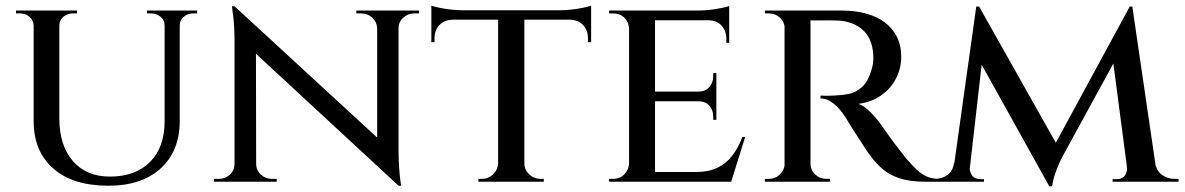

<svg xmlns="http://www.w3.org/2000/svg" viewBox="-20 -637 4153 673"><path d="M188 -600V-222Q188 -127 235.5 -72.5Q283 -18 365 -18Q455 -18 506 -69.5Q557 -121 557 -211V-600H610V-213Q610 -108 543.5 -47Q477 14 360 14Q235 14 166.5 -46.5Q98 -107 98 -212V-600ZM100 -600V-547H98Q97 -566 83.5 -578Q70 -590 50 -590Q50 -590 43 -590Q36 -590 36 -590V-600ZM250 -600V-590Q250 -590 242.5 -590Q235 -590 235 -590Q216 -590 202 -578Q188 -566 188 -547H186V-600ZM559 -600V-547H557Q557 -566 543 -578Q529 -590 510 -590Q510 -590 502.5 -590Q495 -590 495 -590V-600ZM671 -600V-590Q671 -590 664 -590Q657 -590 657 -590Q638 -590 624 -578Q610 -566 610 -547H608V-600Z M802 -615 1367 -95 1377 14 813 -508ZM805 -62V0H730V-10Q730 -10 738.5 -10Q747 -10 747 -10Q770 -10 786 -25Q802 -40 802 -62ZM878 -62Q878 -40 894.5 -25Q911 -10 933 -10Q933 -10 941.5 -10Q950 -10 950 -10V0H875V-62ZM802 -615 877 -527 878 0H802V-493Q802 -544 797.5 -579.5Q793 -615 793 -615ZM1377 -600V-111Q1377 -78 1379 -49.5Q1381 -21 1383.5 -3.5Q1386 14 1386 14H1377L1302 -75V-600ZM1374 -538V-600H1449V-590Q1449 -590 1440.5 -590Q1432 -590 1432 -590Q1410 -590 1393.5 -575Q1377 -560 1377 -538ZM1302 -538Q1301 -560 1285 -575Q1269 -590 1246 -590Q1246 -590 1237.5 -590Q1229 -590 1229 -590V-600H1304V-538Z M1818 -597V0H1726V-597ZM2052 -601V-568H1492V-601ZM2052 -570V-489H2041V-502Q2041 -531 2024 -549Q2007 -567 1977 -568V-570ZM2052 -617V-591L1942 -601Q1961 -601 1983.5 -603.5Q2006 -606 2024.5 -610Q2043 -614 2052 -617ZM1728 -64V0H1657V-10Q1658 -10 1663.5 -10Q1669 -10 1669 -10Q1692 -10 1708.5 -26Q1725 -42 1726 -64ZM1815 -64H1818Q1818 -42 1835 -26Q1852 -10 1875 -10Q1875 -10 1880.5 -10Q1886 -10 1886 -10V0H1815ZM1567 -570V-568Q1537 -567 1520 -549Q1503 -531 1503 -502V-489H1492V-570ZM1492 -617Q1501 -614 1519.5 -610Q1538 -606 1560.5 -603.5Q1583 -601 1602 -601L1492 -591Z M2276 -600V0H2185V-600ZM2533 -34 2540 0H2274V-34ZM2491 -316V-282H2274V-316ZM2536 -600V-566H2274V-600ZM2592 -157 2543 0H2384L2417 -34Q2464 -34 2495.5 -49.5Q2527 -65 2548 -93Q2569 -121 2582 -157ZM2491 -284V-217H2480V-228Q2480 -251 2466.5 -266.5Q2453 -282 2427 -282V-284ZM2491 -381V-314H2427V-316Q2453 -316 2466.5 -332Q2480 -348 2480 -370V-381ZM2536 -569V-487H2526V-500Q2526 -529 2509 -547.5Q2492 -566 2462 -566V-569ZM2536 -616V-590L2425 -600Q2456 -600 2490 -605.5Q2524 -611 2536 -616ZM2187 -64 2198 0H2115V-10Q2115 -10 2121.5 -10Q2128 -10 2129 -10Q2153 -10 2168.5 -26Q2184 -42 2185 -64ZM2187 -537H2185Q2184 -560 2168.5 -575Q2153 -590 2129 -590Q2128 -590 2121.5 -590Q2115 -590 2115 -590V-600H2198Z M2809 -600H2931Q2976 -600 3014 -590Q3052 -580 3080 -559.5Q3108 -539 3123.5 -508.5Q3139 -478 3139 -437Q3139 -398 3121 -362.5Q3103 -327 3069 -303Q3035 -279 2989 -273Q3010 -266 3034 -241Q3058 -216 3073 -193Q3075 -191 3087 -173.5Q3099 -156 3117.5 -131.5Q3136 -107 3155 -83Q3176 -59 3192.5 -43Q3209 -27 3228 -18.5Q3247 -10 3272 -10V0H3224Q3169 0 3133 -12Q3097 -24 3073 -45Q3049 -66 3031 -91Q3025 -98 3012 -118Q2999 -138 2984.5 -160.5Q2970 -183 2958 -202Q2946 -221 2943 -227Q2925 -255 2902.5 -273.5Q2880 -292 2856 -292V-302Q2856 -302 2869 -301.5Q2882 -301 2902 -302Q2928 -303 2953.5 -307.5Q2979 -312 3001 -331.5Q3023 -351 3035 -393Q3038 -402 3040 -415.5Q3042 -429 3041 -445Q3039 -476 3029 -498Q3019 -520 3001.5 -534.5Q2984 -549 2962.5 -556.5Q2941 -564 2916 -565Q2879 -566 2850.5 -565.5Q2822 -565 2819 -566Q2819 -566 2816.5 -574.5Q2814 -583 2811.5 -591.5Q2809 -600 2809 -600ZM2821 -600V0H2730V-600ZM2733 -64 2742 0H2661V-10Q2662 -10 2668 -10Q2674 -10 2675 -10Q2698 -10 2714 -26Q2730 -42 2731 -64ZM2733 -537H2731Q2730 -560 2714 -575Q2698 -590 2675 -590Q2674 -590 2668 -590Q2662 -590 2661 -590V-600H2742ZM2818 -64H2821Q2821 -41 2837.5 -25.5Q2854 -10 2877 -10Q2877 -10 2882.5 -10Q2888 -10 2889 -10L2890 0H2808Z M3940 -614 3949 -536 3703 -86Q3703 -86 3695 -69.5Q3687 -53 3679 -29.5Q3671 -6 3668 16H3658L3636 -54ZM3345 -66V0H3243V-10Q3243 -10 3250 -10Q3257 -10 3257 -10Q3283 -10 3302 -24.5Q3321 -39 3324 -66ZM3379 -51Q3378 -38 3386 -24Q3394 -10 3415 -9H3429V0H3371L3373 -51ZM3402 -614H3412L3436 -542L3374 0H3316ZM3412 -614 3692 -117 3658 16 3391 -464ZM3949 -614 4039 0H3937L3877 -457L3940 -614ZM4009 -66H4029Q4033 -39 4052.5 -24.5Q4072 -10 4097 -10Q4097 -10 4104 -10Q4111 -10 4111 -10V0H4009ZM3930 -51H3937L3939 0H3880V-9H3895Q3917 -10 3924.5 -24Q3932 -38 3930 -51Z"/></svg>

Font: Cinzel Medium
Style: Regular
Weight: 500
Designer: Natanael Gama
Version: Version 2.000